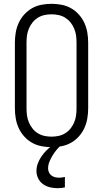

<svg xmlns="http://www.w3.org/2000/svg" viewBox="-20 -763 540 1006"><path d="M250 8Q224 8 197.5 3Q171 -2 148 -15Q125 -28 107 -48Q89 -68 78 -92Q67 -116 62.5 -142.5Q58 -169 58 -195V-540Q58 -566 62.5 -592.5Q67 -619 78 -643Q89 -667 107 -687Q125 -707 148 -720Q171 -733 197.5 -738Q224 -743 250 -743Q276 -743 302.5 -738Q329 -733 352 -720Q375 -707 393 -687Q411 -667 422 -643Q433 -619 437.5 -592.5Q442 -566 442 -540V-195Q442 -169 437.5 -142.5Q433 -116 422 -92Q411 -68 393 -48Q375 -28 352 -15Q329 -2 302.5 3Q276 8 250 8ZM250 -47Q269 -47 287.5 -51Q306 -55 322 -65Q338 -75 349.5 -89.5Q361 -104 368.5 -121.5Q376 -139 378.5 -157.5Q381 -176 381 -195V-540Q381 -559 378.5 -577.5Q376 -596 368.5 -613.5Q361 -631 349.5 -645.5Q338 -660 322 -670Q306 -680 287.5 -684Q269 -688 250 -688Q231 -688 212.5 -684Q194 -680 178 -670Q162 -660 150.5 -645.5Q139 -631 131.5 -613.5Q124 -596 121.5 -577.5Q119 -559 119 -540V-195Q119 -176 121.5 -157.5Q124 -139 131.5 -121.5Q139 -104 150.5 -89.5Q162 -75 178 -65Q194 -55 212.5 -51Q231 -47 250 -47ZM280 223Q260 223 240.5 218Q221 213 205 201.5Q189 190 180 171.5Q171 153 171 133Q171 113 178 94Q185 75 196 58.5Q207 42 221 27.5Q235 13 251 1L263 -8H298V0Q285 11 274 25Q263 39 254 54Q245 69 238.5 85.5Q232 102 232 120Q232 130 236.5 140Q241 150 249.5 156.5Q258 163 268.5 165.5Q279 168 290 168Q297 168 305 167Q313 166 320 164V219Q310 221 300 222Q290 223 280 223Z"/></svg>

Font: Iosevka Curly Light
Style: Regular
Weight: 300
Monospace: yes
Designer: Belleve Invis
Foundry: Belleve Invis
Version: Version 22.1.2; ttfautohint (v1.8.4)